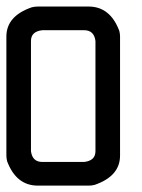

<svg xmlns="http://www.w3.org/2000/svg" viewBox="-20 -582 445 602"><path d="M98.6 -561.5H257.8Q325.2 -561.5 354 -485.4Q356.4 -476.6 356.4 -467.3V-94.2Q356.4 -29.8 276.9 -2.4Q268.1 0 257.8 0H98.6Q31.2 0 2.4 -76.2Q0 -85.4 0 -94.2V-467.3Q0 -531.7 79.6 -559.1Q89.4 -561.5 98.6 -561.5ZM77.1 -453.6V-107.9Q81.5 -74.2 112.8 -74.2H243.7Q279.3 -78.1 279.3 -107.9V-453.6Q274.9 -487.3 243.7 -487.3H112.8Q77.1 -483.4 77.1 -453.6Z"/></svg>

Font: Kadhim
Style: Regular
Weight: 400
Designer: Developer/ Husham Jawad
Version: Version 1.00;December 29, 2020;FontCreator 13.0.0.2683 32-bi